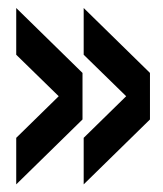

<svg xmlns="http://www.w3.org/2000/svg" viewBox="-20 -560 417 491"><path d="M194 -420V-539.5L363.5 -373.5V-254.5ZM194 -88.5V-207.5L363.5 -373.5V-254.5ZM21.5 -420V-539.5L191 -373.5V-254.5ZM21.5 -88.5V-207.5L191 -373.5V-254.5Z"/></svg>

Font: Big Shoulders
Style: Bold
Weight: 700
Designer: Patric King
Foundry: XO Type Co
Version: Version 2.002